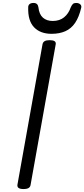

<svg xmlns="http://www.w3.org/2000/svg" viewBox="-20 -1266 571 1300"><path d="M139 14Q117 14 106.5 7Q96 0 98 -15L268 -967Q271 -981 282.5 -987.5Q294 -994 316 -994Q339 -994 349.5 -987Q360 -980 357 -965L187 -14Q185 0 173.5 7Q162 14 139 14ZM329 -1037Q253 -1037 210.5 -1081.5Q168 -1126 171 -1217Q171 -1231 180.5 -1238.5Q190 -1246 207 -1246Q222 -1246 230 -1238.5Q238 -1231 240 -1217Q245 -1169 270.5 -1146.5Q296 -1124 337 -1124Q383 -1124 413.5 -1148.5Q444 -1173 459 -1216Q466 -1232 473.5 -1239Q481 -1246 495 -1246Q513 -1246 523 -1237Q533 -1228 530 -1214Q515 -1150 488.5 -1111Q462 -1072 422 -1054.5Q382 -1037 329 -1037Z"/></svg>

Font: Playwrite DE VA
Style: Regular
Weight: 400
Designer: Veronika Burian, José Scaglione
Foundry: TypeTogether
Version: Version 1.002